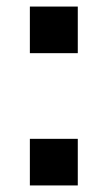

<svg xmlns="http://www.w3.org/2000/svg" viewBox="-20 -622 328 585"><path d="M217 -602H71V-460H217ZM217 -199H71V-57H217Z"/></svg>

Font: Spoqa Han Sans Neo Bold
Style: Bold
Weight: 700
Designer: [Spoqa Han Sans Neo] Dong-huui Kim  Younghwa Kang  Yujin Lee  [Noto Sans] Ryoko NISHIZUKA  (kana & ideographs); Paul D. 
Foundry: Spoqa (http://www.spoqa-han-sans.com)
Version: Version 1.000